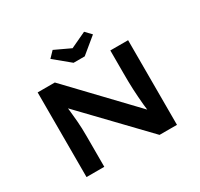

<svg xmlns="http://www.w3.org/2000/svg" viewBox="-184 -1142 1431 1375"><g transform="rotate(-30 532.0 -455.0)"><path d="M158 0V-700H300L799 -177H779Q774 -212 771 -245.5Q768 -279 765.5 -312Q763 -345 761.5 -377.5Q760 -410 759.5 -442.5Q759 -475 759 -509V-700H906V0H762L255 -528L285 -527Q288 -504 290.5 -480Q293 -456 295.5 -430Q298 -404 300.5 -376.5Q303 -349 304 -317.5Q305 -286 305 -252V0ZM487 -755 357 -862 403 -910 548 -842H518L663 -910L709 -862L579 -755Z"/></g></svg>

Font: Lexend Tera SemiBold
Style: Regular
Weight: 600
Version: Version 1.007